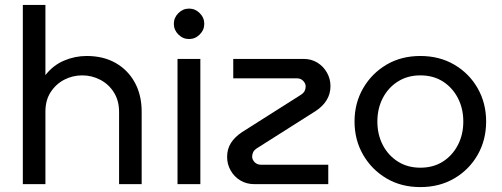

<svg xmlns="http://www.w3.org/2000/svg" viewBox="-20 -750 2045 782"><path d="M73 0V-730H165V-444Q196 -484 240.5 -503Q285 -522 333 -522Q401 -522 451 -493.5Q501 -465 529 -414Q557 -363 557 -295V0H465V-294Q465 -340 444 -373.5Q423 -407 388.5 -425Q354 -443 315 -443Q276 -443 242 -425.5Q208 -408 186.5 -375Q165 -342 165 -296V0Z M703 0V-510H796V0ZM750 -591Q725 -591 706.5 -609.5Q688 -628 688 -653Q688 -678 706.5 -696.5Q725 -715 750 -715Q775 -715 793.5 -696.5Q812 -678 812 -653Q812 -628 793.5 -609.5Q775 -591 750 -591Z M1016 0Q984 0 959 -15Q934 -30 919.5 -55.5Q905 -81 905 -111Q905 -143 920.5 -167.5Q936 -192 966 -212L1201 -361Q1216 -370 1220.5 -379Q1225 -388 1225 -398Q1225 -410 1215 -420.5Q1205 -431 1189 -431H930V-510H1217Q1248 -510 1272.5 -495Q1297 -480 1311.5 -454.5Q1326 -429 1326 -399Q1326 -368 1310.5 -342.5Q1295 -317 1266 -298L1031 -149Q1016 -140 1011.5 -131Q1007 -122 1007 -112Q1007 -100 1017 -89.5Q1027 -79 1044 -79H1317V0Z M1692 12Q1614 12 1554 -23.5Q1494 -59 1459 -119.5Q1424 -180 1424 -255Q1424 -330 1459 -390.5Q1494 -451 1554 -486.5Q1614 -522 1692 -522Q1770 -522 1830.5 -486.5Q1891 -451 1925.5 -390.5Q1960 -330 1960 -255Q1960 -180 1925.5 -119.5Q1891 -59 1830.5 -23.5Q1770 12 1692 12ZM1692 -67Q1745 -67 1784 -92Q1823 -117 1845 -159.5Q1867 -202 1867 -255Q1867 -308 1845 -350.5Q1823 -393 1784 -418Q1745 -443 1692 -443Q1640 -443 1600.5 -418Q1561 -393 1539 -350.5Q1517 -308 1517 -255Q1517 -202 1539 -159.5Q1561 -117 1600.5 -92Q1640 -67 1692 -67Z"/></svg>

Font: MuseoModerno SemiBold
Style: Regular
Weight: 400
Version: Version 1.001